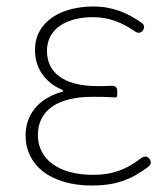

<svg xmlns="http://www.w3.org/2000/svg" viewBox="-20 -560 514 593"><path d="M113 -30C149 -3 200 13 263 13C336 13 384 -4 438 -45C447 -52 448 -60 442 -69C435 -79 424 -78 415 -71C367 -34 325 -20 267 -20C163 -20 97 -67 97 -143C97 -217 155 -261 266 -261C289 -261 308 -261 335 -259C340 -259 342 -261 342 -265V-277V-280C342 -290 336 -296 323 -295C308 -294 297 -294 282 -294C170 -294 125 -341 125 -403C125 -474 190 -507 267 -507C316 -507 356 -491 397 -463C406 -456 416 -458 422 -467C427 -475 426 -483 418 -489C375 -520 327 -540 269 -540C169 -540 88 -494 88 -405C88 -350 119 -304 174 -282V-277C116 -262 59 -220 59 -141C59 -96 78 -58 113 -30Z"/></svg>

Font: GenSenRounded2 TW EL
Style: Regular
Weight: 250
Version: Version 2.100;PS 2.1;hotconv 16.6.51;makeotf.lib2.5.65220 DE